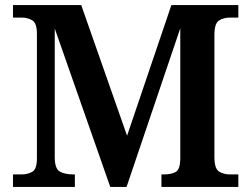

<svg xmlns="http://www.w3.org/2000/svg" viewBox="-20 -734 987 754"><path d="M31 0V-49H64Q89 -49 107 -59.5Q125 -70 125 -112V-601Q125 -643 107 -654Q89 -665 64 -665H31V-714H299L479 -201L653 -714H916V-665H884Q858 -665 840 -653.5Q822 -642 822 -597V-117Q822 -72 840 -60.5Q858 -49 884 -49H916V0H614V-49H622Q654 -49 670.5 -59Q687 -69 688 -108V-623L477 0H413L195 -622V-117Q195 -72 214.5 -60.5Q234 -49 269 -49H274V0Z"/></svg>

Font: Noto Naskh Arabic SemiBold
Style: Regular
Weight: 600
Designer: Monotype Design Team, David Williams, Mohamad Dakak and Nizar Qandah
Foundry: Monotype Imaging Inc.
Version: Version 2.016